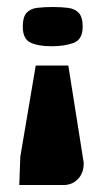

<svg xmlns="http://www.w3.org/2000/svg" viewBox="-20 -406 295 548"><path d="M175 -219 219 59Q219 88 202.5 105Q186 122 162 122H35L38 41L82 -219ZM216 -330Q216 -293 190 -283.5Q164 -274 127 -274Q89 -274 67 -284.5Q45 -295 45 -330Q45 -357 55.5 -369Q66 -381 85.5 -383.5Q105 -386 130 -386Q155 -386 174.5 -383.5Q194 -381 205 -369Q216 -357 216 -330Z"/></svg>

Font: Genos ExtraBold
Style: Regular
Weight: 800
Designer: Robert E. Leuschke
Foundry: Robert E. Leuschke
Version: Version 1.010